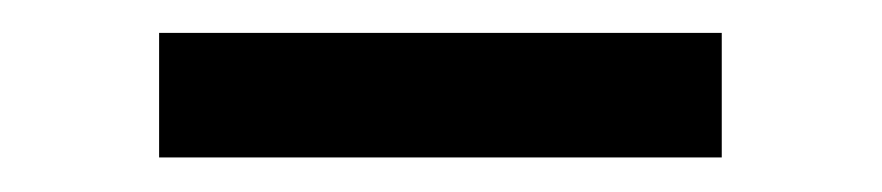

<svg xmlns="http://www.w3.org/2000/svg" viewBox="-20 -747 528 115"><path d="M412.3 -727.3H75.3V-652.7H412.3Z"/></svg>

Font: Margiela Sans Medium
Style: Regular
Weight: 500
Designer: Stefan Endress, Andreas Faust
Version: Version 1.100;FEAKit 1.0